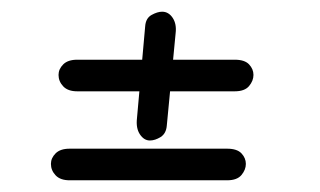

<svg xmlns="http://www.w3.org/2000/svg" viewBox="-20 -461 546 328"><path d="M236 -221Q226 -221 219 -231.5Q212 -242 214 -259L228 -416Q229 -430 239 -435.5Q249 -441 257 -441Q268 -441 275 -430.5Q282 -420 280 -404L265 -247Q264 -233 254.5 -227Q245 -221 236 -221ZM112 -305Q96 -305 88 -313.5Q80 -322 80 -333Q80 -343 88 -351Q96 -359 112 -359H381Q398 -359 405.5 -351Q413 -343 413 -333Q413 -323 405.5 -314Q398 -305 381 -305ZM99 -153Q83 -153 75 -161.5Q67 -170 67 -181Q67 -191 75 -199Q83 -207 99 -207H368Q385 -207 392.5 -199Q400 -191 400 -181Q400 -171 392.5 -162Q385 -153 368 -153Z"/></svg>

Font: Edu SA Beginner
Style: Regular
Weight: 400
Designer: Tina and Corey Anderson
Foundry: Google for Education
Version: Version 1.003